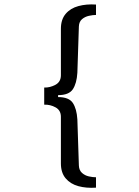

<svg xmlns="http://www.w3.org/2000/svg" viewBox="-20 -707 640 886"><path d="M423 159Q378 162 341.5 152Q305 142 283 116Q261 90 261 47V-168Q261 -198 236.5 -211.5Q212 -225 184 -224V-303Q210 -302 235.5 -315.5Q261 -329 261 -360V-574Q261 -617 283 -643Q305 -669 342 -679Q379 -689 423 -686V-638Q409 -638 390.5 -634Q372 -630 358.5 -618.5Q345 -607 344 -585L337 -371Q334 -322 316 -295Q298 -268 248 -268V-259Q298 -259 316 -232Q334 -205 337 -156L344 57Q345 79 358.5 91Q372 103 390 107Q408 111 423 111Z"/></svg>

Font: Chivo Mono
Style: Regular
Weight: 400
Monospace: yes
Designer: Hector Gatti
Foundry: Omnibus-Type
Version: Version 1.008; ttfautohint (v1.8.4.7-5d5b)